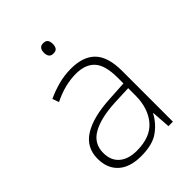

<svg xmlns="http://www.w3.org/2000/svg" viewBox="-211 -829 944 944"><g transform="rotate(-45 260.5 -357.0)"><path d="M269 -539Q354 -539 396.5 -494.5Q439 -450 439 -353V0H408L401 -98H399Q375 -52 331.5 -21Q288 10 209 10Q131 10 89.5 -28Q48 -66 48 -133Q48 -212 113.5 -252.5Q179 -293 300 -299L400 -305V-345Q400 -431 367 -467.5Q334 -504 268 -504Q191 -504 111 -464L99 -498Q137 -516 180 -527.5Q223 -539 269 -539ZM304 -268Q202 -263 145 -231Q88 -199 88 -133Q88 -81 121 -52.5Q154 -24 213 -24Q307 -24 353 -77.5Q399 -131 400 -219V-272ZM260 -724Q279 -724 285.5 -714Q292 -704 292 -688Q292 -672 285.5 -662Q279 -652 260 -652Q244 -652 237 -662Q230 -672 230 -688Q230 -704 237 -714Q244 -724 260 -724Z"/></g></svg>

Font: Noto Sans ExtraLight
Style: Regular
Weight: 200
Designer: Monotype Design Team
Foundry: Monotype Imaging Inc.
Version: Version 2.007